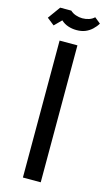

<svg xmlns="http://www.w3.org/2000/svg" viewBox="-133 -921 547 967"><g transform="rotate(15 140.5 -437.5)"><path d="M94 0V-714H187V0ZM45 -780 7 -810 54 -875H112Q123 -864 140.5 -858Q158 -852 175 -852Q193 -852 209.5 -857.5Q226 -863 237 -874L268 -849Q258 -832 242.5 -817.5Q227 -803 207.5 -795Q188 -787 162 -787Q139 -787 118 -794Q97 -801 81 -816Z"/></g></svg>

Font: Cairo Play SemiBold
Style: Regular
Weight: 600
Designer: Mohamed Gaber, Accademia di Belle Arti di Urbino
Foundry: Kief Type Foundry, Accademia di Belle Arti di Urbino
Version: Version 3.130;gftools[0.9.24]